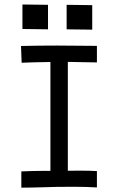

<svg xmlns="http://www.w3.org/2000/svg" viewBox="-20 -840 558 861"><path d="M80.6 -819.8 195.3 -818.4V-708.5L80.6 -710ZM278.8 -818.4 393.6 -816.9V-707L278.8 -708.5ZM74.2 -633.8Q150.4 -635.7 236.8 -635.7Q294.9 -635.7 414.6 -634.3V-560.1Q382.8 -560.1 344.5 -561.3Q306.2 -562.5 284.2 -562.5V-74.2Q294.9 -74.2 313.2 -74.5Q331.5 -74.7 344.2 -74.7Q380.9 -74.7 414.6 -72.8V0.5Q364.7 -2.4 312 -2.4Q301.3 -2.4 276.4 -2.2Q251.5 -2 236.3 -2Q223.1 -2 170.9 -0.2Q118.7 1.5 75.7 1.5V-71.3Q127.4 -73.7 169.4 -73.7H206.1V-562Q112.3 -560.5 77.1 -558.6Z"/></svg>

Font: FantasqueSansM Nerd Font
Style: Regular
Weight: 400
Monospace: yes
Designer: Jany Belluz
Version: Version 1.8.0 ; ttfautohint (v1.8.2);Nerd Fonts 3.4.0